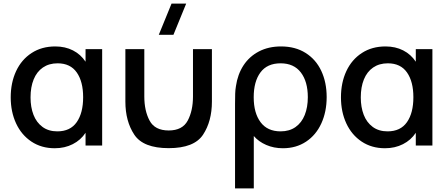

<svg xmlns="http://www.w3.org/2000/svg" viewBox="-20 -815 2511 1075"><path d="M552 -540V0H459V-71.5Q432 -30.5 387.2 -7.8Q342.5 15 286.5 15Q212 15 156 -22.2Q100 -59.5 70 -124.2Q40 -189 40 -270Q40 -352 70.2 -416.8Q100.5 -481.5 157 -518.2Q213.5 -555 289.5 -555Q345 -555 388.5 -532.8Q432 -510.5 459 -469.5V-540ZM445.5 -270.5Q445.5 -358 409.8 -409.2Q374 -460.5 302.5 -460.5Q254.5 -460.5 220.2 -437Q186 -413.5 168.5 -370.5Q151 -327.5 151 -269.5Q151 -215 167.5 -172.2Q184 -129.5 217.8 -104.5Q251.5 -79.5 301 -79.5Q373.5 -79.5 409.5 -131Q445.5 -182.5 445.5 -270.5Z M951 -620H869L940.5 -795H1022.5ZM682 -540H788V-274.5Q788 -195 817.5 -139.8Q847 -84.5 924.5 -84.5Q1001.5 -84.5 1031 -139.8Q1060.5 -195 1060.5 -274.5V-540H1166.5V-246.5Q1166.5 -136 1116.8 -60.8Q1067 14.5 924.5 14.5Q782 14.5 732 -60.8Q682 -136 682 -246.5Z M1296 -233.5Q1296 -269 1296.8 -290.8Q1297.5 -312.5 1301 -332.5Q1310.5 -398.5 1343.2 -448.8Q1376 -499 1429.8 -527Q1483.5 -555 1553.5 -555Q1633.5 -555 1691.2 -518.5Q1749 -482 1779 -417.8Q1809 -353.5 1809 -271.5Q1809 -189.5 1779.2 -124.2Q1749.5 -59 1693.8 -22Q1638 15 1564 15Q1513 15 1470.5 -3.5Q1428 -22 1401 -53.5V240H1296ZM1703.5 -271Q1703.5 -358 1664.5 -409.2Q1625.5 -460.5 1551 -460.5Q1476 -460.5 1438.2 -409.5Q1400.5 -358.5 1400.5 -270.5Q1400.5 -182.5 1438.8 -131Q1477 -79.5 1551 -79.5Q1600.5 -79.5 1634.8 -103.8Q1669 -128 1686.2 -171.2Q1703.5 -214.5 1703.5 -271Z M2401 -540V0H2308V-71.5Q2281 -30.5 2236.2 -7.8Q2191.5 15 2135.5 15Q2061 15 2005 -22.2Q1949 -59.5 1919 -124.2Q1889 -189 1889 -270Q1889 -352 1919.2 -416.8Q1949.5 -481.5 2006 -518.2Q2062.5 -555 2138.5 -555Q2194 -555 2237.5 -532.8Q2281 -510.5 2308 -469.5V-540ZM2294.5 -270.5Q2294.5 -358 2258.8 -409.2Q2223 -460.5 2151.5 -460.5Q2103.5 -460.5 2069.2 -437Q2035 -413.5 2017.5 -370.5Q2000 -327.5 2000 -269.5Q2000 -215 2016.5 -172.2Q2033 -129.5 2066.8 -104.5Q2100.5 -79.5 2150 -79.5Q2222.5 -79.5 2258.5 -131Q2294.5 -182.5 2294.5 -270.5Z"/></svg>

Font: Manrope KiralyPet SmBd KiralyPet
Style: Regular
Weight: 600
Designer: Mikhail Sharanda
Foundry: Mikhail Sharanda
Version: Version 4.502